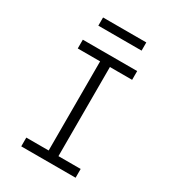

<svg xmlns="http://www.w3.org/2000/svg" viewBox="-213 -1021 1026 1138"><g transform="rotate(30 300.0 -452.0)"><path d="M114 0V-60H267V-670H114V-730H486V-670H334V-60H486V0ZM152 -848V-904H448V-848Z"/></g></svg>

Font: JetBrains Mono NL ExtraLight
Style: Regular
Weight: 200
Designer: Philipp Nurullin, Konstantin Bulenkov
Foundry: JetBrains
Version: Version 2.304; ttfautohint (v1.8.4.7-5d5b)